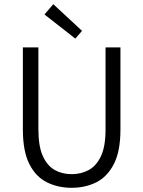

<svg xmlns="http://www.w3.org/2000/svg" viewBox="-20 -883 683 915"><path d="M321 12Q257 12 204 -14Q151 -40 120 -101Q89 -162 89 -266V-657H163V-266Q163 -185 184.5 -138.5Q206 -92 241.5 -72.5Q277 -53 321 -53Q366 -53 402.5 -72.5Q439 -92 461 -138.5Q483 -185 483 -266V-657H554V-266Q554 -162 522.5 -101Q491 -40 438.5 -14Q386 12 321 12ZM339 -699 192 -814 234 -863 371 -736Z"/></svg>

Font: Assistant
Style: Regular
Weight: 400
Designer: Hebrew By Ben Nathan, Latin by Paul Hunt
Version: Version 3.000